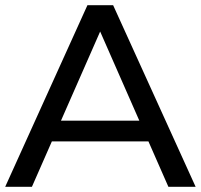

<svg xmlns="http://www.w3.org/2000/svg" viewBox="-21 -720 774 740"><path d="M-1 0 316 -700H415L733 0H628L345 -644H385L102 0ZM134 -175 161 -255H555L584 -175Z"/></svg>

Font: Montserrat Thin Medium
Style: Regular
Weight: 500
Version: Version 9.000